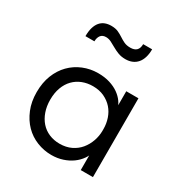

<svg xmlns="http://www.w3.org/2000/svg" viewBox="-161 -799 881 928"><g transform="rotate(30 279.0 -335.0)"><path d="M415 0H483V-309V-316V-440H415V-316L411 -309V-126L415 -111ZM255 8Q288 8 317 -1.5Q346 -11 368 -27Q390 -43 405 -64.5Q420 -86 425 -111V-217H411Q411 -188 401 -159.5Q391 -131 372.5 -108.5Q354 -86 326 -72.5Q298 -59 262 -59Q230 -59 203 -70.5Q176 -82 157 -103.5Q138 -125 127.5 -155Q117 -185 117 -221Q117 -259 128 -289Q139 -319 159 -339.5Q179 -360 206 -370.5Q233 -381 264 -381Q300 -381 327.5 -368Q355 -355 373.5 -334Q392 -313 401.5 -285Q411 -257 411 -227H420V-345Q417 -363 404 -381.5Q391 -400 370 -415Q349 -430 320 -439Q291 -448 255 -448Q211 -448 172 -432Q133 -416 104 -386.5Q75 -357 58.5 -315Q42 -273 42 -220Q42 -167 59.5 -124.5Q77 -82 106 -52.5Q135 -23 174 -7.5Q213 8 255 8ZM333 -572Q354 -572 370.5 -579Q387 -586 398.5 -599.5Q410 -613 416 -633Q422 -653 422 -678H372Q372 -655 360.5 -643.5Q349 -632 326 -632Q305 -632 290.5 -639Q276 -646 262.5 -655Q249 -664 233.5 -671Q218 -678 195 -678Q176 -678 160.5 -672Q145 -666 134 -653Q123 -640 117 -620Q111 -600 111 -572H161Q161 -592 170.5 -605Q180 -618 200 -618Q215 -618 229 -611Q243 -604 258.5 -595Q274 -586 292 -579Q310 -572 333 -572Z"/></g></svg>

Font: Tilda Sans VF
Style: Regular
Weight: 400
Designer: ParaType Ltd
Foundry: ParaType Ltd
Version: Version 1.010